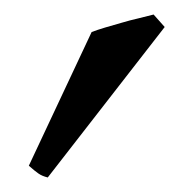

<svg xmlns="http://www.w3.org/2000/svg" viewBox="-20 4 265 263"><path d="M45.4 247.1Q41.5 246.1 38.6 244.9Q35.6 243.7 32.7 241.7Q29.8 239.7 26.9 237.3Q23.9 234.9 19.5 231L105.5 47.9Q113.3 44.9 124 41.7Q134.8 38.6 146.5 35.2Q158.2 31.7 169.7 29.1Q181.2 26.4 190.4 23.9L205.6 41Z"/></svg>

Font: Gentium Unicode
Style: Regular
Weight: 400
Version: Version 1.009